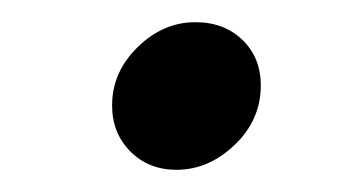

<svg xmlns="http://www.w3.org/2000/svg" viewBox="-20 -342 325 173"><path d="M215 -265Q215 -234 191.5 -211.5Q168 -189 139 -189Q114 -189 97.5 -205.5Q81 -222 81 -247Q81 -277 104 -299.5Q127 -322 156 -322Q182 -322 198.5 -306Q215 -290 215 -265Z"/></svg>

Font: Rosario
Style: Italic
Weight: 400
Italic angle: -8.05°
Designer: Hector Gatti
Foundry: Omnibus Type
Version: Version 1.201